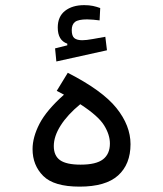

<svg xmlns="http://www.w3.org/2000/svg" viewBox="-20 -714 626 737"><path d="M285.6 2.4Q187 2.4 146 -38.6Q105 -79.6 105 -141.6Q105 -187.5 131.8 -239.3Q158.7 -291 225.6 -350.6Q212.4 -357.9 197.8 -365.2L240.2 -434.6Q373 -366.7 427 -299.3Q481 -231.9 481 -160.6Q481 -83.5 433.3 -40.5Q385.7 2.4 285.6 2.4ZM288.1 -314Q239.3 -273.9 212.9 -232.4Q186.5 -190.9 186.5 -153.3Q186.5 -116.2 210.7 -99.1Q234.9 -82 289.6 -82Q349.1 -82 375.5 -102.5Q401.9 -123 401.9 -163.1Q401.9 -196.8 379.6 -232.9Q357.4 -269 288.1 -314ZM196.3 -478 191.4 -528.3 238.3 -540V-546.4Q201.7 -559.1 201.7 -608.4Q201.7 -650.4 229.7 -672.4Q257.8 -694.3 303.2 -694.3Q322.3 -694.3 336.9 -691.2Q351.6 -688 364.7 -683.1L362.3 -635.7Q350.6 -637.2 338.1 -638.4Q325.7 -639.6 314.5 -639.6Q280.8 -639.6 268.1 -629.9Q255.4 -620.1 255.4 -598.6Q255.4 -576.2 265.1 -567.9Q274.9 -559.6 295.9 -559.6Q311 -559.6 336.4 -564.2Q361.8 -568.8 384.3 -572.8L390.6 -521Z"/></svg>

Font: Cascadia Mono NF SemiLight
Style: Regular
Weight: 350
Monospace: yes
Designer: Aaron Bell
Foundry: Saja Typeworks
Version: Version 2404.023; ttfautohint (v1.8.4)